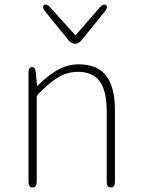

<svg xmlns="http://www.w3.org/2000/svg" viewBox="-20 -822 620 842"><path d="M123 0Q105 0 105 -24V-503Q105 -527 120 -528Q135 -528 137 -505L142 -448Q142 -443 146 -447Q189 -490 227 -512Q274 -540 325 -540Q406 -540 445 -490.5Q484 -441 484 -339V-24Q484 0 466 0Q448 0 448 -24V-334Q448 -422 418 -464.5Q388 -507 321 -507Q275 -507 232 -481Q195 -458 147 -409Q141 -403 141 -394V-24Q141 0 123 0ZM309 -630Q293 -630 281 -645L178 -772Q163 -790 173 -799Q184 -808 200 -790L308 -670Q311 -666 314 -670L418 -790Q434 -808 445 -799Q455 -790 440 -772L337 -645Q325 -630 309 -630Z"/></svg>

Font: Resource Han Rounded KR ExtraLight
Style: Regular
Weight: 250
Designer: Cyano Hao (round all glyphs); Ryoko NISHIZUKA 西塚涼子 (kana, bopomofo & ideographs); Paul D. Hunt (Latin, Greek & Cyrillic)
Foundry: Cyano Hao
Version: 0.990